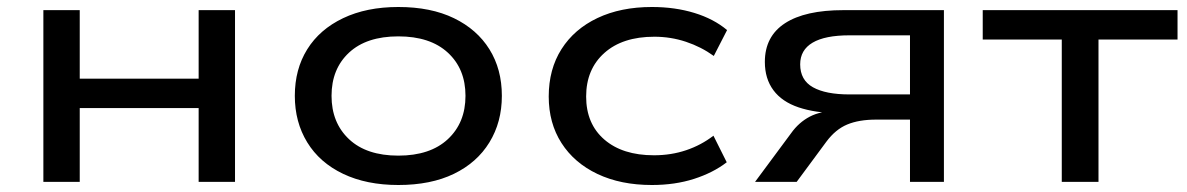

<svg xmlns="http://www.w3.org/2000/svg" viewBox="-20 -520 3395 549"><path d="M104 0V-491H208V-295H548V-491H652V0H548V-211H208V0Z M1119 9Q1028 9 961 -23Q894 -55 858.5 -113Q823 -171 823 -246Q823 -322 858.5 -379Q894 -436 961 -468Q1028 -500 1119 -500Q1212 -500 1278 -468Q1344 -436 1379.5 -379Q1415 -322 1415 -246Q1415 -171 1379.5 -113Q1344 -55 1278 -23Q1212 9 1119 9ZM1119 -75Q1210 -75 1260.5 -122Q1311 -169 1311 -246Q1311 -323 1260.5 -369.5Q1210 -416 1119 -416Q1028 -416 978 -369.5Q928 -323 928 -246Q928 -169 978 -122Q1028 -75 1119 -75Z M1844 9Q1755 9 1688.5 -22.5Q1622 -54 1585.5 -111Q1549 -168 1549 -244Q1549 -322 1585.5 -379.5Q1622 -437 1688.5 -468.5Q1755 -500 1844 -500Q1910 -500 1965.5 -483Q2021 -466 2059 -434L2021 -360Q1985 -386 1941.5 -400.5Q1898 -415 1851 -415Q1760 -415 1708 -368.5Q1656 -322 1656 -244Q1656 -166 1708 -121Q1760 -76 1850 -76Q1899 -76 1942 -90.5Q1985 -105 2020 -132L2058 -56Q2019 -26 1964.5 -8.5Q1910 9 1844 9Z M2139 0 2242 -139Q2264 -170 2295.5 -186.5Q2327 -203 2374 -203H2386L2378 -196Q2311 -197 2263.5 -213Q2216 -229 2191.5 -262Q2167 -295 2167 -343Q2167 -416 2224.5 -453.5Q2282 -491 2392 -491H2679V0H2582V-178H2485Q2436 -178 2402.5 -164Q2369 -150 2343 -115L2258 0ZM2409 -250H2582V-419H2409Q2339 -419 2303.5 -398Q2268 -377 2268 -336Q2268 -291 2304.5 -270.5Q2341 -250 2409 -250Z M3016 0V-407H2790V-491H3347V-407H3121V0Z"/></svg>

Font: Nunito Sans 10pt Expanded Medium
Style: Regular
Weight: 500
Width: 7
Designer: Vernon Adams
Foundry: Vernon Adams
Version: Version 3.101;gftools[0.9.27]